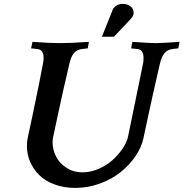

<svg xmlns="http://www.w3.org/2000/svg" viewBox="-20 -945 925 968"><path d="M728 -364.3 703.1 -247.6Q693.4 -202.6 663.6 -158.4Q633.8 -114.3 589.6 -78.4Q545.4 -42.5 484.9 -20Q424.3 2.4 359.9 2.4Q301.8 2.4 254.4 -15.4Q207 -33.2 177.2 -63Q147.5 -92.8 131.6 -130.1Q115.7 -167.5 115.7 -208Q115.7 -231.9 120.1 -251.5L145 -368.2Q175.8 -512.7 197.3 -627.4Q199.7 -640.6 199.7 -653.8Q199.7 -694.3 168.5 -697.8L136.7 -701.2L143.6 -733.9Q236.8 -727.5 282.7 -727.5Q333 -727.5 428.2 -733.9L422.4 -701.2L392.6 -697.8Q367.7 -694.8 352.8 -677.2Q337.9 -659.7 329.6 -623Q297.4 -486.3 271.5 -364.3L247.6 -252.4Q245.1 -240.2 245.1 -227.5Q245.1 -190.9 262 -157Q278.8 -123 314.2 -99.6Q349.6 -76.2 396.5 -76.2Q436 -76.2 475.8 -93Q515.6 -109.9 545.2 -136Q574.7 -162.1 595.9 -192.6Q617.2 -223.1 624.5 -251.5Q635.3 -305.7 663.3 -439.9Q691.4 -574.2 701.7 -627.4Q703.6 -637.2 703.6 -653.8Q703.6 -694.3 672.4 -697.8L641.1 -701.2L647.5 -733.9Q741.7 -727.5 763.2 -727.5Q789.1 -727.5 885.3 -733.9L878.9 -701.2L849.1 -697.8Q824.7 -694.8 809.6 -677.2Q794.4 -659.7 786.1 -623V-623.5Q745.1 -444.8 728 -364.3ZM554.7 -759.8H493.7L548.8 -897Q553.2 -907.7 566.4 -916.5Q579.6 -925.3 599.1 -925.3Q622.6 -925.3 638.2 -912.8Q653.8 -900.4 653.8 -881.3Q653.8 -864.7 640.1 -851.1H640.6Q599.6 -808.1 554.7 -759.8Z"/></svg>

Font: Flanker
Style: Bold Italic
Weight: 700
Italic angle: -12°
Designer: Flanker
Version: Version 2.000